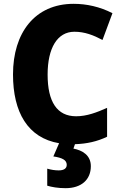

<svg xmlns="http://www.w3.org/2000/svg" viewBox="-20 -744 636 1004"><path d="M455 125C455 67 410 42 364 33L372 10C434 8 488 -4 540 -29V-180C486 -156 434 -136 378 -136C278 -136 229 -212 229 -354C229 -493 280 -578 369 -578C423 -578 469 -560 516 -535L568 -675C502 -709 432 -724 365 -724C162 -724 48 -572 48 -355C48 -157 125 -23 289 5L259 74C306 81 329 93 329 118C329 137 314 147 287 147C268 147 248 144 227 138V227C250 234 283 240 323 240C405 240 455 196 455 125Z"/></svg>

Font: Noto Sans Bengali SemiCondensed ExtraBold
Style: Regular
Weight: 800
Width: 4
Designer: Joana Ranito - Universal Thirst; Jelle Bosma - Monotype Design Team
Foundry: Universal Thirst ehf.
Version: Version 3.000